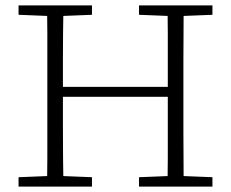

<svg xmlns="http://www.w3.org/2000/svg" viewBox="-20 -694 858 714"><path d="M49 0V-35L174 -40H197L322 -35V0ZM155 0Q156 -52 156 -104Q156 -156 156 -207.5Q156 -259 156 -307V-367Q156 -418 156 -469Q156 -520 156 -571.5Q156 -623 155 -674H216Q215 -623 214.5 -571.5Q214 -520 214 -468.5Q214 -417 214 -364V-341Q214 -276 214 -218Q214 -160 214.5 -106.5Q215 -53 216 0ZM187 -334V-371H632V-334ZM497 0V-35L622 -40H645L770 -35V0ZM603 0Q604 -53 604 -106.5Q604 -160 604 -218Q604 -276 604 -341V-364Q604 -416 604 -468Q604 -520 604 -571.5Q604 -623 603 -674H663Q663 -623 662.5 -571.5Q662 -520 662 -469Q662 -418 662 -367V-307Q662 -259 662 -207.5Q662 -156 662.5 -104Q663 -52 663 0ZM49 -639V-674H322V-639L197 -634H174ZM497 -639V-674H770V-639L645 -634H622Z"/></svg>

Font: Source Serif 4 Light
Style: Regular
Weight: 300
Designer: Frank Grießhammer
Foundry: Adobe Systems Incorporated
Version: Version 4.004;hotconv 1.0.116;makeotfexe 2.5.65601